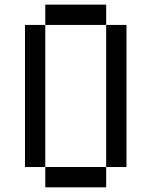

<svg xmlns="http://www.w3.org/2000/svg" viewBox="-20 -801 648 821"><path d="M434 -694.4H520.8V-86.8H434ZM86.8 -694.4H173.6V-86.8H86.8ZM434 -86.8V0H173.6V-86.8ZM173.6 -694.4V-781.2H434V-694.4Z"/></svg>

Font: 8-bit Operator+
Style: Regular
Weight: 400
Designer: GrandChaos9000
Foundry: Grand Chaos Productions
Version: Version 1.2.0 - April 24, 2014